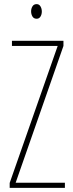

<svg xmlns="http://www.w3.org/2000/svg" viewBox="-20 -912 354 932"><path d="M27 0V-24L260 -689H38V-714H288V-689L56 -25H295V0ZM183 -856Q183 -842 176.5 -831.5Q170 -821 158 -821Q144 -821 137.5 -832Q131 -843 131 -857Q131 -870 137.5 -881Q144 -892 158 -892Q170 -892 176.5 -881Q183 -870 183 -856Z"/></svg>

Font: Noto Sans Display Thin Cond
Style: Regular
Weight: 250
Width: 3
Designer: Monotype Design team
Foundry: Monotype Imaging Inc.
Version: Version 1.000